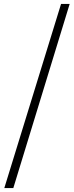

<svg xmlns="http://www.w3.org/2000/svg" viewBox="-20 -788 379 981"><path d="M2 173H48L336 -768H292Z"/></svg>

Font: Noto Serif CJK JP Light
Style: Regular
Weight: 300
Designer: Ryoko NISHIZUKA 西塚涼子 (kana & ideographs); Frank Grießhammer (Latin, Greek & Cyrillic); Wenlong ZHANG 张文龙 (bopomofo); San
Foundry: Adobe Systems Incorporated
Version: Version 1.001;PS 1.001;hotconv 16.6.54;makeotf.lib2.5.65590